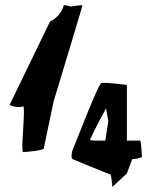

<svg xmlns="http://www.w3.org/2000/svg" viewBox="-20 -742 604 755"><path d="M18 -330C26 -322 60 -318 71 -324C82 -324 60 -144 71 -144C82 -144 148 -150 152 -158L191 -344C223 -450 306 -722 304 -722C300 -722 270 -719 259 -716C249 -720 235 -722 231 -722C224 -692 198 -666 177 -658ZM266 -116C266 -116 410 -56 414 -56C418 -56 422 -3 422 -7L479 -60L500 -116C503 -116 538 -120 538 -126C538 -130 535 -189 531 -189H479V-408C479 -408 405 -418 380 -416C366 -415 283 -191 266 -154C262 -144 258 -119 266 -116ZM334 -193C349 -228 397 -316 397 -316L406 -265L394 -189C370 -189 332 -188 334 -193Z"/></svg>

Font: Ampere
Style: SCSuCnd
Weight: 400
Version: Version 1